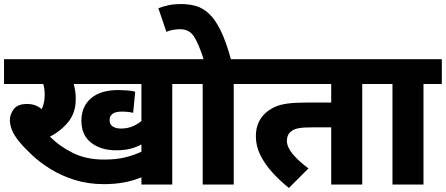

<svg xmlns="http://www.w3.org/2000/svg" viewBox="-20 -916 2213 953"><path d="M835 -499V0H682V-36Q602 -2 496 -2Q417 -2 350.5 -23Q284 -44 231.5 -76.5Q179 -109 140.5 -145Q102 -181 77 -211Q49 -245 39 -271.5Q29 -298 29 -320Q29 -349 48.5 -374.5Q68 -400 115 -400Q136 -400 154 -393.5Q172 -387 187 -374Q202 -406 202 -446Q202 -473 195 -499H0V-622H925V-499ZM579 -278Q611 -278 635 -287.5Q659 -297 682 -315V-499H346Q350 -484 353 -466Q356 -448 356 -425Q356 -357 319.5 -311.5Q283 -266 228 -238Q275 -190 341.5 -157Q408 -124 496 -124Q557 -124 600 -134.5Q643 -145 682 -163V-199Q658 -186 628 -178Q598 -170 556 -170Q481 -170 432.5 -207.5Q384 -245 384 -317Q384 -387 431.5 -428Q479 -469 567 -469Q583 -469 607 -467.5Q631 -466 651 -461L641 -356Q616 -362 585 -362Q553 -362 538.5 -351Q524 -340 524 -320Q524 -298 540 -288Q556 -278 579 -278Z M1140 -499V0H986V-499H911V-622H1231V-499ZM993 -615Q967 -697 943.5 -734Q920 -771 874 -771Q855 -771 837 -767.5Q819 -764 806 -758L766 -875Q791 -885 818.5 -890.5Q846 -896 878 -896Q917 -896 951.5 -886.5Q986 -877 1017 -848.5Q1048 -820 1075.5 -764Q1103 -708 1128 -615Z M1778 -499V0H1624V-284H1533Q1485 -284 1461.5 -279.5Q1438 -275 1424 -263Q1404 -247 1404 -217Q1404 -187 1431.5 -153Q1459 -119 1511 -80L1414 17Q1368 -20 1331 -61Q1294 -102 1272 -146.5Q1250 -191 1250 -240Q1250 -279 1263.5 -308Q1277 -337 1300 -357Q1320 -374 1345 -385.5Q1370 -397 1407.5 -402Q1445 -407 1502 -407H1624V-499H1216V-622H1867V-499Z M2082 -499V0H1928V-499H1853V-622H2173V-499Z"/></svg>

Font: Noto Sans ExtraBold
Style: Regular
Weight: 800
Designer: Monotype Design Team
Foundry: Monotype Imaging Inc.
Version: Version 2.007